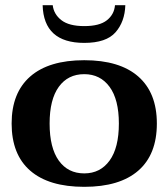

<svg xmlns="http://www.w3.org/2000/svg" viewBox="-20 -713 652 743"><path d="M145 -693H184Q188 -658 217.5 -635Q247 -612 306 -612Q365 -612 393.5 -634.5Q422 -657 425 -693H465Q463 -629 427 -588Q391 -547 306 -547Q149 -547 145 -693ZM25 -235Q25 -354 97 -417Q169 -480 306 -480Q443 -480 515 -417Q587 -354 587 -235Q587 -115 515 -52.5Q443 10 306 10Q169 10 97 -52.5Q25 -115 25 -235ZM440 -235Q440 -328 404 -377Q368 -426 306 -426Q243 -426 207.5 -377Q172 -328 172 -235Q172 -141 207.5 -91.5Q243 -42 306 -42Q368 -42 404 -91.5Q440 -141 440 -235Z"/></svg>

Font: Taviraj DemiBold
Style: Regular
Weight: 600
Designer: Katatrad Team
Foundry: CadsonDemak
Version: Version 1.030